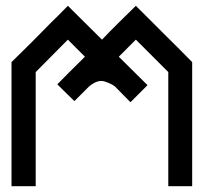

<svg xmlns="http://www.w3.org/2000/svg" viewBox="-20 -639 699 659"><path d="M639.6 0H557.6V-391.6L446.3 -502.9L387.7 -444.3Q420.9 -412.1 486.3 -346.7L427.7 -288.1Q410.2 -305.7 375 -341.8Q363.3 -351.6 338.9 -359.4Q314.5 -367.2 284.2 -340.8L235.4 -292Q215.8 -310.5 176.8 -349.6Q208 -381.8 271.5 -444.3L212.9 -502.9Q176.8 -465.8 102.5 -391.6V0H19.5V-425.8L87.9 -493.2L155.3 -561.5Q174.8 -580.1 212.9 -619.1Q252 -580.1 330.1 -502.9L358.4 -532.2L387.7 -561.5Q407.2 -580.1 446.3 -619.1L543 -522.5Q591.8 -474.6 639.6 -425.8Z"/></svg>

Font: mr_KirucoupageG
Style: Regular
Weight: 400
Designer: Jan Henkel
Version: Version 1.00 May 25, 2020, initial release